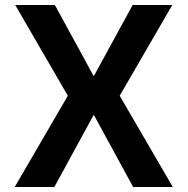

<svg xmlns="http://www.w3.org/2000/svg" viewBox="-20 -750 752 770"><path d="M39 0 252 -366 41 -730H200L355 -446H357L512 -730H671L460 -366L673 0H514L357 -288H355L198 0Z"/></svg>

Font: M PLUS 2
Style: Bold
Weight: 700
Designer: Coji Morishita
Foundry: UNDERFOREST DESIGN
Version: Version 1.001